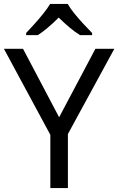

<svg xmlns="http://www.w3.org/2000/svg" viewBox="-20 -964 606 984"><path d="M283 -363 469 -714H566L328 -277V0H238V-273L0 -714H98ZM327 -944Q339 -922 361.5 -894.5Q384 -867 408.5 -840.5Q433 -814 452 -795V-784H390Q364 -800 336 -823.5Q308 -847 281 -874Q254 -847 227 -824Q200 -801 174 -784H114V-795Q133 -815 156.5 -841Q180 -867 202 -894.5Q224 -922 237 -944Z"/></svg>

Font: Noto Sans Yi
Style: Regular
Weight: 400
Designer: Monotype Design Team
Foundry: Monotype Imaging Inc.
Version: Version 2.002; ttfautohint (v1.8.4.7-5d5b)